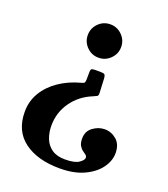

<svg xmlns="http://www.w3.org/2000/svg" viewBox="-141 -634 850 974"><g transform="rotate(20 284.0 -147.5)"><path d="M377.5 -445Q377.5 -408 351 -381.5Q324.5 -355 287.5 -355Q250 -355 223.8 -381.5Q197.5 -408 197.5 -445Q197.5 -482 223.8 -508.5Q250 -535 287.5 -535Q324.5 -535 351 -508.5Q377.5 -482 377.5 -445ZM401 144.5Q401 135 393.2 129.2Q385.5 123.5 375.5 116.2Q365.5 109 357.8 95.5Q350 82 350 57.5Q350 18.5 379.8 -3.2Q409.5 -25 443 -25Q478.5 -25 506.8 -0.8Q535 23.5 535 71Q535 112 507 150.8Q479 189.5 425.2 214.8Q371.5 240 294 240Q173.5 240 101.8 186.5Q30 133 30 30Q30 -27.5 58.2 -74.5Q86.5 -121.5 135.8 -155Q185 -188.5 248.5 -205.5Q259.5 -208.5 263.8 -211.2Q268 -214 269 -228.5L269.5 -273.5Q270 -285.5 275.2 -288.2Q280.5 -291 293.5 -291H319Q338 -291 343.5 -287.2Q349 -283.5 350.5 -266.5L354 -194.5Q355.5 -175 349.2 -171.2Q343 -167.5 329.5 -162Q260.5 -134 220.8 -77.2Q181 -20.5 181 50Q181 87 193.2 118.5Q205.5 150 232.5 169Q259.5 188 304 188Q356 188 378.5 172.5Q401 157 401 144.5Z"/></g></svg>

Font: Besley* Condensed
Style: Bold
Weight: 700
Width: 3
Designer: Owen Earl
Foundry: indestructible type*
Version: Version 3.000; ttfautohint (v1.8.3)